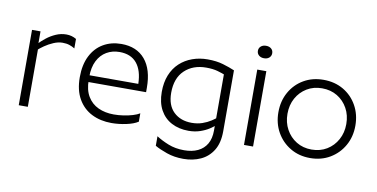

<svg xmlns="http://www.w3.org/2000/svg" viewBox="-80 -932 2611 1330"><g transform="rotate(10 1225.5 -267.5)"><path d="M78.9 -530H138.6V-432L142.7 -417V0H78.9ZM319.7 -540Q357.7 -540 389.7 -520.9V-454.2Q372.9 -465 352 -472Q331.2 -479 303.6 -479Q272.9 -479 240.4 -465.1Q207.9 -451.2 179.8 -431.9Q151.6 -412.5 133.2 -394.9L131 -440.2Q152.7 -463.1 181.9 -486.2Q211.2 -509.3 246.3 -524.6Q281.4 -540 319.7 -540Z M525.8 -279.6V-256.9Q525.8 -186.9 553.2 -141.2Q580.6 -95.4 628.5 -73.3Q676.5 -51.2 737.4 -51.2Q771.2 -51.2 805.8 -56.3Q840.5 -61.5 870.2 -70.5Q899.9 -79.5 918 -91V-32.2Q888 -12.4 835.3 -1.2Q782.6 10 732.4 10Q654.3 10 593.2 -20.6Q532 -51.3 496.7 -112.8Q461.5 -174.3 461.5 -265Q461.5 -353.2 492.9 -415.1Q524.2 -476.9 579.7 -509.2Q635.1 -541.5 706.2 -541.5Q814 -541.5 872.9 -471.8Q931.9 -402.1 931.9 -272.8V-242H514.6V-289.4H868.8Q866.6 -383.6 824.8 -434Q783 -484.4 703.6 -484.4Q652.9 -484.4 612.5 -461Q572.2 -437.5 549 -391.7Q525.8 -345.8 525.8 -279.6Z M1505.1 -68.4Q1505.1 14.2 1472.9 66.3Q1440.7 118.4 1386.6 143.2Q1332.5 168 1265.6 168Q1201.1 168 1148.4 149.5Q1095.7 131.1 1062.7 111.8V44.8Q1098.9 68.4 1148.5 88.3Q1198.1 108.3 1260.9 108.3Q1316.2 108.3 1356.8 89.1Q1397.4 69.9 1419.4 32.1Q1441.3 -5.7 1441.3 -61.9V-472L1454.7 -452Q1426.9 -463.2 1393.5 -472.7Q1360.2 -482.1 1313.4 -482.1Q1220.3 -482.1 1162 -426.8Q1103.8 -371.5 1103.8 -268.9Q1103.8 -180.6 1152.2 -134.2Q1200.6 -87.8 1279.1 -87.8Q1319.8 -87.8 1353.5 -99.5Q1387.2 -111.3 1413 -128Q1438.7 -144.8 1453.9 -158.4V-104.8Q1438.9 -90.1 1411.8 -72.4Q1384.8 -54.7 1348.1 -42.2Q1311.5 -29.6 1266.9 -29.6Q1198.9 -29.6 1147.3 -56.9Q1095.7 -84.1 1067.1 -136.4Q1038.5 -188.8 1038.5 -263.2Q1038.5 -330.7 1059.4 -382.3Q1080.3 -433.9 1118 -468.9Q1155.7 -503.8 1205.9 -521.9Q1256 -540 1313.7 -540Q1375.4 -540 1422.5 -526Q1469.6 -512 1505.1 -496.7Z M1663.2 -530H1727V0H1663.2ZM1695.3 -615.3Q1673 -615.3 1658.9 -627.5Q1644.8 -639.8 1644.8 -659.3Q1644.8 -678.8 1658.9 -690.9Q1673 -703 1695.3 -703Q1717.9 -703 1731.7 -690.9Q1745.6 -678.8 1745.6 -659.3Q1745.6 -639.8 1731.7 -627.5Q1717.9 -615.3 1695.3 -615.3Z M2128.7 10Q2207.7 10 2268.9 -26.5Q2330 -63 2364.9 -125Q2399.9 -187 2399.9 -265Q2399.9 -343.8 2364.9 -406.1Q2330 -468.5 2268.9 -504.3Q2207.7 -540 2128.7 -540Q2050.6 -540 1989.5 -504.3Q1928.3 -468.5 1893.4 -406.1Q1858.5 -343.8 1858.5 -265Q1858.5 -187 1893.4 -125Q1928.3 -63 1989.5 -26.5Q2050.6 10 2128.7 10ZM2128.7 -49.7Q2068.8 -49.7 2022.1 -78.3Q1975.5 -106.9 1948.9 -155.6Q1922.3 -204.3 1922.3 -265Q1922.3 -326.9 1948.9 -375.3Q1975.5 -423.6 2022.1 -452Q2068.8 -480.3 2128.7 -480.3Q2189.6 -480.3 2236.2 -452Q2282.8 -423.6 2309.4 -375.3Q2336.1 -326.9 2336.1 -265Q2336.1 -204.3 2309.4 -155.5Q2282.8 -106.6 2236.2 -78.2Q2189.6 -49.7 2128.7 -49.7Z"/></g></svg>

Font: Roundo Variable
Style: Regular
Weight: 200
Designer: Shiva Nallaperumal
Foundry: Indian Type Foundry
Version: Version 2.000